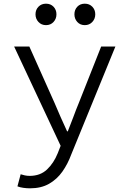

<svg xmlns="http://www.w3.org/2000/svg" viewBox="-20 -793 707 1048"><path d="M144 234.9Q126 234.9 106.9 232.2Q87.9 229.5 75.2 224.1L92.8 158.2Q102.5 161.6 115.5 164.3Q128.4 167 142.1 167Q199.7 167 236.6 132.1Q273.4 97.2 294.9 43.9L311 2.9L57.1 -539.1H140.1L277.8 -231Q293 -195.8 310.5 -155Q328.1 -114.3 346.2 -76.2H350.1Q365.2 -113.3 380.4 -154.5Q395.5 -195.8 410.2 -231L532.2 -539.1H609.9L369.1 49.8Q350.1 101.6 320.6 143.6Q291 185.5 247.8 210.2Q204.6 234.9 144 234.9ZM231 -655.8Q206.1 -655.8 189.9 -673.1Q173.8 -690.4 173.8 -714.8Q173.8 -739.7 189.9 -756.3Q206.1 -772.9 231 -772.9Q256.3 -772.9 272.2 -756.3Q288.1 -739.7 288.1 -714.8Q288.1 -690.4 272.2 -673.1Q256.3 -655.8 231 -655.8ZM442.9 -655.8Q417.5 -655.8 401.9 -673.1Q386.2 -690.4 386.2 -714.8Q386.2 -739.7 401.9 -756.3Q417.5 -772.9 442.9 -772.9Q467.8 -772.9 483.9 -756.3Q500 -739.7 500 -714.8Q500 -690.4 483.9 -673.1Q467.8 -655.8 442.9 -655.8Z"/></svg>

Font: Shanggu Mono N
Style: Regular
Weight: 350
Designer: GuiWonder
Version: Version 1.021